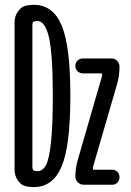

<svg xmlns="http://www.w3.org/2000/svg" viewBox="-20 -760 540 790"><path d="M299.8 -101.6 399.4 -445.3Q400.4 -448.2 400.4 -454.1Q400.4 -458 396.5 -458H321.3Q308.6 -458 299.3 -466.8Q290 -475.6 290 -488.8Q290 -502 298.8 -510.7Q307.6 -519.5 321.3 -519.5H438.5Q452.1 -519.5 461.9 -509.8Q471.7 -500 471.7 -486.3Q471.7 -451.2 462.9 -418L363.3 -75.2Q362.3 -72.3 362.3 -66.9Q362.3 -61.5 366.2 -61.5H442.4Q455.1 -61.5 463.4 -52.7Q471.7 -43.9 471.7 -30.8Q471.7 -17.6 463.4 -8.8Q455.1 0 442.4 0H324.2Q310.5 0 300.3 -9.8Q290 -19.5 290 -34.2Q290 -64.5 299.8 -101.6ZM113.3 -657.2V-73.2Q113.3 -61.5 119.1 -58.6Q125 -55.7 132.8 -55.7Q156.2 -55.7 169.4 -81.1Q182.6 -106.4 189.9 -174.3Q197.3 -242.2 197.3 -365.2Q197.3 -537.1 181.6 -605.5Q166 -673.8 132.8 -673.8Q125 -673.8 119.1 -670.9Q113.3 -668.9 113.3 -657.2ZM93.8 7.8Q69.3 4.9 54.7 -15.6Q40 -36.1 40 -61.5V-668Q40 -694.3 55.2 -714.8Q70.3 -735.4 93.8 -738.3Q111.3 -740.2 119.1 -740.2Q198.2 -740.2 233.9 -654.8Q269.5 -569.3 269.5 -365.2Q269.5 -159.2 233.4 -74.7Q197.3 9.8 119.1 9.8Q111.3 9.8 93.8 7.8Z"/></svg>

Font: Rounded Mgen+ 1mn regular
Style: Regular
Weight: 400
Designer: [Source Han Sans]
Ryoko NISHIZUKA  (kana & ideographs); Paul D. Hunt (Latin, Greek & Cyrillic); Wenlong ZHANG  (bopomofo
Version: Version 1.059.20150602